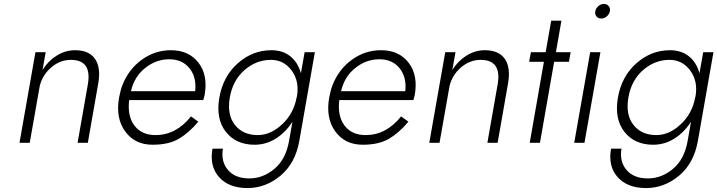

<svg xmlns="http://www.w3.org/2000/svg" viewBox="-20 -725 3643 975"><path d="M426 -296Q448 -421 340 -421Q285 -421 240.5 -383Q196 -345 182 -289L131 0H79L160 -460H212L196 -370Q225 -416 268.5 -443Q312 -470 361 -470Q432 -470 462.5 -426Q493 -382 479 -302L426 0H374Z M971 -262Q979 -332 942.5 -378Q906 -424 839 -424Q773 -424 717.5 -380Q662 -336 645 -262ZM636 -217Q626 -136 662.5 -87.5Q699 -39 770 -39Q874 -39 950 -134L987 -107Q940 -51 888.5 -20.5Q837 10 755 10Q664 10 615 -58.5Q566 -127 585 -231Q593 -271 601 -291Q632 -372 699 -421Q766 -470 848 -470Q939 -470 988 -406.5Q1037 -343 1019 -242Q1018 -237 1015.5 -228Q1013 -219 1012 -217Z M1358 -470Q1416 -470 1454.5 -439Q1493 -408 1508 -353L1527 -460H1579L1500 -10Q1480 104 1404.5 167Q1329 230 1237 230Q1142 230 1092.5 174.5Q1043 119 1059 30H1112Q1101 95 1137.5 138Q1174 181 1246 181Q1316 181 1374 132Q1432 83 1448 -10L1465 -107Q1431 -53 1381 -21.5Q1331 10 1273 10Q1178 10 1126.5 -56Q1075 -122 1094 -230Q1113 -338 1188 -404Q1263 -470 1358 -470ZM1147 -230Q1132 -142 1173 -90.5Q1214 -39 1289 -39Q1354 -39 1412.5 -93.5Q1471 -148 1486 -229L1488 -236Q1501 -313 1461 -367Q1421 -421 1356 -421Q1281 -421 1221.5 -369Q1162 -317 1147 -230Z M2038 -262Q2046 -332 2009.5 -378Q1973 -424 1906 -424Q1840 -424 1784.5 -380Q1729 -336 1712 -262ZM1703 -217Q1693 -136 1729.5 -87.5Q1766 -39 1837 -39Q1941 -39 2017 -134L2054 -107Q2007 -51 1955.5 -20.5Q1904 10 1822 10Q1731 10 1682 -58.5Q1633 -127 1652 -231Q1660 -271 1668 -291Q1699 -372 1766 -421Q1833 -470 1915 -470Q2006 -470 2055 -406.5Q2104 -343 2086 -242Q2085 -237 2082.5 -228Q2080 -219 2079 -217Z M2507 -296Q2529 -421 2421 -421Q2366 -421 2321.5 -383Q2277 -345 2263 -289L2212 0H2160L2241 -460H2293L2277 -370Q2306 -416 2349.5 -443Q2393 -470 2442 -470Q2513 -470 2543.5 -426Q2574 -382 2560 -302L2507 0H2455Z M2779 -620H2831L2803 -460H2878L2869 -411H2794L2722 0H2670L2742 -411H2667L2676 -460H2751Z M3046 -705Q3062 -705 3071 -694Q3080 -683 3077 -668Q3074 -653 3061.5 -642Q3049 -631 3033 -631Q3017 -631 3008.5 -642Q3000 -653 3003 -668Q3006 -683 3018.5 -694Q3031 -705 3046 -705ZM2977 -460H3029L2948 0H2896Z M3382 -470Q3440 -470 3478.5 -439Q3517 -408 3532 -353L3551 -460H3603L3524 -10Q3504 104 3428.5 167Q3353 230 3261 230Q3166 230 3116.5 174.5Q3067 119 3083 30H3136Q3125 95 3161.5 138Q3198 181 3270 181Q3340 181 3398 132Q3456 83 3472 -10L3489 -107Q3455 -53 3405 -21.5Q3355 10 3297 10Q3202 10 3150.5 -56Q3099 -122 3118 -230Q3137 -338 3212 -404Q3287 -470 3382 -470ZM3171 -230Q3156 -142 3197 -90.5Q3238 -39 3313 -39Q3378 -39 3436.5 -93.5Q3495 -148 3510 -229L3512 -236Q3525 -313 3485 -367Q3445 -421 3380 -421Q3305 -421 3245.5 -369Q3186 -317 3171 -230Z"/></svg>

Font: Renner* Light
Style: Light Italic
Weight: 300
Italic angle: -10°
Version: Version 003.000 ; ttfautohint (v0.97) -l 8 -r 50 -G 200 -x 1